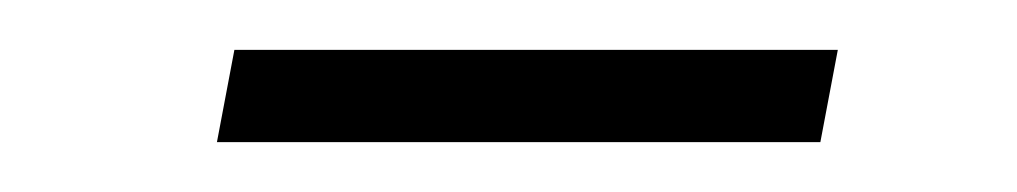

<svg xmlns="http://www.w3.org/2000/svg" viewBox="-20 -324 408 77"><path d="M67 -267 74 -304H316L309 -267Z"/></svg>

Font: Gantari ExtraLight
Style: Italic
Weight: 250
Italic angle: -10°
Designer: Anugrah Pasau
Foundry: Lafontype
Version: Version 1.000